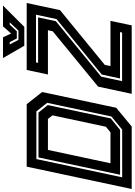

<svg xmlns="http://www.w3.org/2000/svg" viewBox="159 -1069 898 1280"><g transform="rotate(-90 608.0 -429.0)"><path d="M-12 0 137 -700H553.5L634.5 -597L529.5 -103L404.5 0ZM159.5 -141.5H366L403 -172L479 -528L455 -558.5H248.5ZM66 -63.5H384L471.5 -135.5L562.5 -563.5L505.5 -635.5H187.5ZM83 -77.5 198.5 -621.5H497.5L547.5 -559.5L458.5 -139.5L382 -77.5ZM707 -64H1031L1034 -78H725L751 -199.5L1121 -501.5L1150 -638H832L829 -624H1132L1107 -506L737 -203.5ZM622.5 0 670.5 -224 1039.5 -526.5 1046.5 -558.5H751.5L781.5 -700H1228L1180.5 -478L815.5 -179.5L807.5 -141.5H1109L1079 0ZM943 -716 861 -858H999.5L1024.5 -804L1072.5 -858H1211L1069 -716ZM982 -755H1044L1099 -813H1083.5L1039.5 -766H991.5L967.5 -813H952Z"/></g></svg>

Font: Tourney
Style: Bold Italic
Weight: 700
Italic angle: -12°
Version: Version 1.015